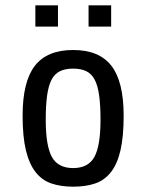

<svg xmlns="http://www.w3.org/2000/svg" viewBox="-20 -695 550 722"><path d="M445 -260Q445 -181 433 -129.5Q421 -78 397 -47.5Q373 -17 337.5 -5Q302 7 255 7Q209 7 173.5 -5Q138 -17 114 -47.5Q90 -78 77.5 -129.5Q65 -181 65 -260Q65 -388 111 -447.5Q157 -507 255 -507Q353 -507 399 -447.5Q445 -388 445 -260ZM358 -245Q358 -298 353 -335Q348 -372 336.5 -394.5Q325 -417 305 -427Q285 -437 255 -437Q225 -437 205 -427Q185 -417 173.5 -394.5Q162 -372 157 -335Q152 -298 152 -245Q152 -147 175 -105Q198 -63 255 -63Q312 -63 335 -105Q358 -147 358 -245ZM313 -595V-675H398V-595ZM113 -595V-675H198V-595Z"/></svg>

Font: Share
Style: Regular
Weight: 400
Designer: Ralph du Carrois
Version: Version 1.002